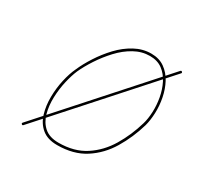

<svg xmlns="http://www.w3.org/2000/svg" viewBox="-125 -691 862 840"><g transform="rotate(30 306.5 -270.5)"><path d="M548 -263Q527 -191 490 -129.5Q453 -68 395.5 -31Q338 6 256 6Q207 6 178.5 -18Q150 -42 138.5 -80.5Q127 -119 127.5 -163.5Q128 -208 137.5 -250Q147 -292 161 -321Q176 -356 201.5 -395.5Q227 -435 259.5 -469.5Q292 -504 331.5 -525.5Q371 -547 414 -547Q454 -547 482 -527Q510 -507 527 -475Q544 -443 551.5 -405Q559 -367 557.5 -329.5Q556 -292 548 -263ZM171 -317Q159 -289 150 -250Q141 -211 139.5 -168.5Q138 -126 148 -89Q158 -52 184 -29Q210 -6 256 -6Q335 -6 390 -42Q445 -78 480.5 -137.5Q516 -197 536 -266Q544 -293 545.5 -328Q547 -363 540.5 -399Q534 -435 518.5 -466Q503 -497 477.5 -516Q452 -535 414 -535Q373 -535 335.5 -514Q298 -493 266.5 -459Q235 -425 210.5 -387.5Q186 -350 171 -317ZM561 -545Q565 -549 569 -545Q573 -541 569 -537Q448 -402 327 -266.5Q206 -131 85 4Q81 8 77 4Q73 0 77 -4Q198 -139 319 -274.5Q440 -410 561 -545Q561 -545 561 -545Q561 -545 561 -545Z"/></g></svg>

Font: FRB American Cursive Guidelines Arrows Thin
Style: Italic
Weight: 100
Italic angle: -25°
Version: Version 2.0;Modular Font Editor K font №1